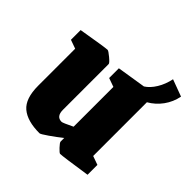

<svg xmlns="http://www.w3.org/2000/svg" viewBox="-160 -721 867 867"><g transform="rotate(45 273.5 -287.5)"><path d="M456 -87 498 -72V-9Q359 12 344 12Q339 12 322.5 -5.5Q306 -23 306 -29V-52Q281 -32 249.5 -10Q218 12 212 12Q134 12 95 -21Q56 -54 56 -136V-372L14 -387V-449Q150 -472 163 -472Q169 -472 190.5 -454Q212 -436 212 -430V-138Q212 -95 246 -95Q253 -95 300 -118V-372L258 -387V-449Q361 -466 396 -471Q420 -486 439 -517Q458 -548 466 -587L547 -557Q539 -516 515 -483Q491 -450 456 -430Z"/></g></svg>

Font: Grenze ExtraBold
Style: Regular
Weight: 800
Designer: Renata Polastri
Foundry: Omnibus-Type
Version: Version 1.002; ttfautohint (v1.8)